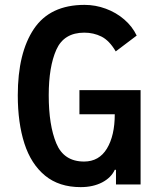

<svg xmlns="http://www.w3.org/2000/svg" viewBox="-20 -757 640 788"><path d="M53 -366Q53 -540 119.2 -638.5Q185.5 -737 327 -737Q372 -737 414.5 -721.2Q457 -705.5 490 -677Q523 -648.5 541 -611L455 -546Q428.5 -591 396.2 -607Q364 -623 326 -623Q242.5 -623 211.2 -553Q180 -483 180 -366Q180 -243.5 211 -168.8Q242 -94 325 -94Q386.5 -94 418.8 -147.2Q451 -200.5 451 -288H306V-387H557V0H456V-60H451Q436 -27.5 398.8 -8.2Q361.5 11 311 11Q222.5 11 165 -36.2Q107.5 -83.5 80.2 -168Q53 -252.5 53 -366Z"/></svg>

Font: JuliaMono Latin
Style: Bold
Weight: 700
Monospace: yes
Designer: cormullion
Foundry: corm
Version: Version 0.038; ttfautohint (v1.8)